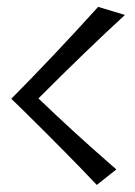

<svg xmlns="http://www.w3.org/2000/svg" viewBox="-20 -516 391 556"><path d="M260.3 19.5Q181.6 -64 46.9 -196.8L12.7 -230Q135.7 -354 264.2 -496.1L341.8 -472.7Q229 -369.1 91.3 -231Q191.4 -134.8 297.9 -42L316.9 -25.4Z"/></svg>

Font: Quaaykop
Style: Medium
Weight: 500
Designer: Tup Wanders
Foundry: Free font, DO NOT SELL
Version: Version 1.00;July 31, 2023;FontCreator 11.5.0.2430 64-bit